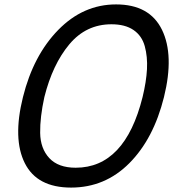

<svg xmlns="http://www.w3.org/2000/svg" viewBox="-20 -840 788 870"><path d="M626 -400Q643 -470 646 -526.5Q649 -583 636 -630.5Q623 -678 585 -704Q547 -730 485 -730Q370 -730 294 -639Q218 -548 181 -400Q161 -309 162 -238Q163 -167 203.5 -123.5Q244 -80 323 -80Q546 -80 626 -400ZM723 -400Q676 -211 566 -100.5Q456 10 302 10Q148 10 92.5 -100.5Q37 -211 84 -400Q131 -589 244 -704.5Q357 -820 506 -820Q658 -820 714 -705Q770 -590 723 -400Z"/></svg>

Font: Sinkin Sans 400 Italic
Style: Italic
Weight: 400
Italic angle: -112°
Designer: Keith Bates
Foundry: K-Type
Version: Sinkin Sans (version 1.0)  by Keith Bates   •   © 2014   www